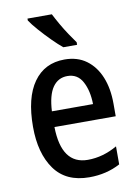

<svg xmlns="http://www.w3.org/2000/svg" viewBox="-87 -824 645 892"><g transform="rotate(-10 235.5 -378.0)"><path d="M242 -549Q303 -549 345 -518Q387 -487 409 -433Q431 -379 431 -308V-248H142Q145 -71 269 -71Q340 -71 408 -110V-25Q343 10 262 10Q152 10 98 -65.5Q44 -141 44 -266Q44 -403 96 -476Q148 -549 242 -549ZM242 -471Q198 -471 172.5 -434.5Q147 -398 143 -322H337Q336 -385 313 -428Q290 -471 242 -471ZM221 -766Q232 -744 248 -716Q264 -688 281.5 -662Q299 -636 312 -618V-606H247Q226 -623 198 -651Q170 -679 144.5 -708Q119 -737 106 -757V-766Z"/></g></svg>

Font: Noto Sans Gurmukhi Condensed Medium
Style: Regular
Weight: 500
Width: 3
Designer: Jelle Bosma - Monotype Design Team
Foundry: Monotype Imaging Inc.
Version: Version 2.004; ttfautohint (v1.8.4.7-5d5b)